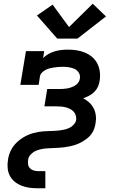

<svg xmlns="http://www.w3.org/2000/svg" viewBox="-20 -794 640 1029"><path d="M287 -587 178 -711 262 -769 350 -649 477 -774 548 -706 395 -587ZM182 215Q159 215 137 212Q115 209 95 201Q75 193 58.5 179.5Q42 166 32.5 147.5Q23 129 21 106.5Q19 84 23 61Q25 47 29.5 33.5Q34 20 41 7Q48 -6 57.5 -17.5Q67 -29 78.5 -38.5Q90 -48 102.5 -56Q115 -64 128.5 -70Q142 -76 156 -80Q170 -84 183.5 -86.5Q197 -89 211 -90Q225 -91 239.5 -91.5Q254 -92 268 -92.5Q282 -93 295.5 -94.5Q309 -96 323 -99Q337 -102 350.5 -108Q364 -114 374.5 -125.5Q385 -137 388 -150Q390 -163 386 -175.5Q382 -188 374 -196.5Q366 -205 354.5 -210.5Q343 -216 331.5 -219Q320 -222 307 -223Q294 -224 281 -224H218L233 -317H296Q307 -317 318 -317.5Q329 -318 340 -320Q351 -322 362 -326Q373 -330 383 -336Q393 -342 400 -352Q407 -362 408 -373Q411 -390 402.5 -404Q394 -418 380 -424.5Q366 -431 349.5 -433.5Q333 -436 316 -436Q304 -436 292.5 -435Q281 -434 270 -432.5Q259 -431 247 -428Q235 -425 224.5 -419.5Q214 -414 205 -405Q196 -396 194 -384L187 -339H89L119 -520H217L211 -483Q224 -496 240.5 -505Q257 -514 274 -519Q291 -524 308.5 -526Q326 -528 343 -528Q367 -528 390.5 -524.5Q414 -521 435.5 -512Q457 -503 474 -488.5Q491 -474 501.5 -453.5Q512 -433 515 -409Q518 -385 514 -362Q512 -345 505 -329.5Q498 -314 485.5 -301.5Q473 -289 457.5 -281Q442 -273 426 -267Q444 -258 458.5 -244.5Q473 -231 482 -213.5Q491 -196 493.5 -175Q496 -154 492 -133Q490 -118 484.5 -103Q479 -88 469 -74.5Q459 -61 445.5 -51Q432 -41 418 -33Q404 -25 388.5 -19.5Q373 -14 357.5 -10.5Q342 -7 326.5 -5Q311 -3 295.5 -2Q280 -1 264.5 -0.5Q249 0 233.5 1Q218 2 202.5 5Q187 8 172 14.5Q157 21 145 33.5Q133 46 131 61Q129 74 130.5 86Q132 98 139.5 106.5Q147 115 158.5 119Q170 123 182 123H223V215Z"/></svg>

Font: Iosevka Etoile SmBdObl
Style: Regular
Weight: 600
Italic angle: -9°
Designer: Belleve Invis
Foundry: Belleve Invis
Version: Version 15.5.2; ttfautohint (v1.8.4)